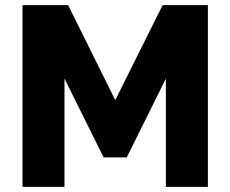

<svg xmlns="http://www.w3.org/2000/svg" viewBox="-20 -730 900 750"><path d="M627.9 0V-422.9L475.1 -115.2H384.8L231.9 -422.9V0H67.9V-710H246.1L430.2 -338.9L615.2 -710H792V0Z"/></svg>

Font: Rawline ExtraBold
Style: Regular
Weight: 800
Designer: Matt McInerney, Pablo Impallari, Rodrigo Fuenzalida
Foundry: Matt McInerney, Pablo Impallari, Rodrigo Fuenzalida
Version: Version 4.020;PS 004.020;hotconv 1.0.88;makeotf.lib2.5.64775